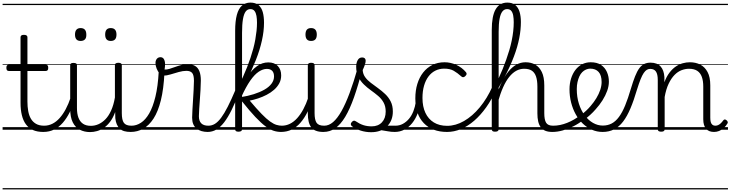

<svg xmlns="http://www.w3.org/2000/svg" viewBox="-20 -998 5620 1477"><path d="M313 17Q266 17 233 2Q200 -13 179 -42Q158 -71 148 -112.5Q138 -154 138 -206V-452H48Q38 -452 33.5 -458Q29 -464 29 -476Q29 -489 33.5 -494.5Q38 -500 48 -500H138V-711Q138 -721 144.5 -725.5Q151 -730 164 -730Q177 -730 184 -725.5Q191 -721 191 -711V-500H331Q342 -500 346.5 -494.5Q351 -489 351 -476Q351 -464 346.5 -458Q342 -452 331 -452H191V-217Q191 -178 197 -144Q203 -110 217.5 -85Q232 -60 257 -45.5Q282 -31 320 -31Q330 -31 335 -23.5Q340 -16 339.5 -7Q339 2 332.5 9.5Q326 17 313 17ZM0 449H388V459H0ZM0 -20H388V0H0ZM0 -505H388V-500H0ZM0 -969H388V-959H0Z M313 17Q302 17 296.5 9.5Q291 2 291.5 -7Q292 -16 299 -23.5Q306 -31 319 -31Q353 -31 383 -46Q413 -61 438.5 -89.5Q464 -118 485.5 -158Q507 -198 524 -249Q527 -259 536 -259Q545 -259 551.5 -252Q558 -245 555 -235Q539 -180 516 -134Q493 -88 463.5 -54Q434 -20 396.5 -1.5Q359 17 313 17ZM388 449V459ZM388 -20V0ZM388 -505V-500ZM388 -969V-959Z M673 18Q629 18 594 0Q559 -18 539.5 -57.5Q520 -97 520 -161V-496Q520 -506 526 -510Q532 -514 545 -514Q559 -514 565.5 -510Q572 -506 572 -496V-167Q572 -123 583.5 -92.5Q595 -62 618.5 -46Q642 -30 679 -30Q709 -30 737.5 -42.5Q766 -55 791 -80.5Q816 -106 835 -148Q854 -190 864 -248V-497Q864 -506 870.5 -510.5Q877 -515 891 -515Q904 -515 910.5 -510.5Q917 -506 917 -497V-128Q917 -75 933 -53Q949 -31 991 -31Q1000 -31 1004.5 -23.5Q1009 -16 1008.5 -7Q1008 2 1002 9.5Q996 17 985 17Q957 17 936 11Q915 5 901 -8.5Q887 -22 878.5 -41.5Q870 -61 867 -89L866 -136Q850 -92 827.5 -62Q805 -32 779 -14.5Q753 3 726 10.5Q699 18 673 18ZM388 449H1059V459H388ZM388 -20H1059V0H388ZM388 -505H1059V-500H388ZM388 -969H1059V-959H388Z M986 17Q974 17 968.5 9.5Q963 2 964.5 -7Q966 -16 973 -23.5Q980 -31 992 -31Q1029 -31 1064 -53.5Q1099 -76 1127.5 -125Q1156 -174 1175.5 -254Q1195 -334 1201 -448Q1201 -454 1208 -456.5Q1215 -459 1223.5 -457.5Q1232 -456 1238.5 -451.5Q1245 -447 1245 -437Q1239 -313 1217.5 -226.5Q1196 -140 1161.5 -86.5Q1127 -33 1082 -8Q1037 17 986 17ZM1059 449H1084V459H1059ZM1059 -20H1084V0H1059ZM1059 -505H1084V-500H1059ZM1059 -969H1084V-959H1059Z M600 -683Q578 -683 567.5 -695.5Q557 -708 557 -732Q557 -757 568 -769.5Q579 -782 600 -782Q622 -782 633 -769.5Q644 -757 644 -732Q645 -707 633.5 -695Q622 -683 600 -683ZM832 -683Q810 -683 799.5 -695.5Q789 -708 789 -732Q789 -757 799.5 -769.5Q810 -782 832 -782Q854 -782 865 -769.5Q876 -757 876 -732Q876 -707 865 -695Q854 -683 832 -683Z M1577 17Q1552 17 1530 10.5Q1508 4 1491.5 -9.5Q1475 -23 1466.5 -43.5Q1458 -64 1458 -93Q1458 -120 1460.5 -155.5Q1463 -191 1465 -230Q1467 -269 1469.5 -306.5Q1472 -344 1472 -376Q1472 -421 1458 -437Q1444 -453 1414 -453Q1387 -453 1355 -444Q1323 -435 1292 -425.5Q1261 -416 1237 -416Q1222 -416 1208 -432Q1194 -448 1185 -470.5Q1176 -493 1176 -513Q1176 -526 1180.5 -536Q1185 -546 1193.5 -552Q1202 -558 1214 -558Q1233 -558 1241.5 -542Q1250 -526 1250 -502Q1250 -493 1248.5 -482Q1247 -471 1246 -463Q1263 -462 1283 -468Q1303 -474 1326 -482.5Q1349 -491 1373.5 -497.5Q1398 -504 1423 -504Q1457 -504 1479.5 -491.5Q1502 -479 1513.5 -451Q1525 -423 1525 -378Q1525 -346 1522.5 -308Q1520 -270 1517.5 -232Q1515 -194 1512.5 -160.5Q1510 -127 1510 -104Q1510 -68 1528 -49.5Q1546 -31 1583 -31Q1594 -31 1599 -23.5Q1604 -16 1603.5 -7Q1603 2 1596.5 9.5Q1590 17 1577 17ZM1084 449H1652V459H1084ZM1084 -20H1652V0H1084ZM1084 -505H1652V-500H1084ZM1084 -969H1652V-959H1084Z M1577 17Q1565 17 1559.5 9.5Q1554 2 1555 -7Q1556 -16 1563.5 -23.5Q1571 -31 1583 -31Q1610 -31 1633.5 -45.5Q1657 -60 1681 -92Q1705 -124 1732 -177Q1759 -230 1792 -308Q1797 -319 1805.5 -318.5Q1814 -318 1820 -310Q1826 -302 1821 -291Q1791 -211 1762 -152.5Q1733 -94 1704 -56.5Q1675 -19 1644 -1Q1613 17 1577 17ZM1652 449V459ZM1652 -20V0ZM1652 -505V-500ZM1652 -969V-959Z M1814 15Q1801 15 1795 10.5Q1789 6 1789 -4V-761Q1789 -835 1802 -883.5Q1815 -932 1841.5 -955Q1868 -978 1906 -978Q1946 -978 1969 -958.5Q1992 -939 2001.5 -904.5Q2011 -870 2011 -823Q2011 -791 2007 -757Q2003 -723 1995 -687Q1987 -651 1975.5 -613.5Q1964 -576 1948.5 -537Q1933 -498 1914.5 -457Q1896 -416 1873.5 -374.5Q1851 -333 1825 -290L1814 -335Q1833 -371 1849.5 -407.5Q1866 -444 1880.5 -480.5Q1895 -517 1907 -553Q1919 -589 1928.5 -624.5Q1938 -660 1944 -694Q1950 -728 1953.5 -760.5Q1957 -793 1957 -823Q1957 -852 1953 -875.5Q1949 -899 1938 -913.5Q1927 -928 1906 -928Q1884 -928 1870 -909.5Q1856 -891 1849 -850.5Q1842 -810 1842 -745V-4Q1842 6 1835 10.5Q1828 15 1814 15ZM2143 17Q2112 17 2083.5 7.5Q2055 -2 2021.5 -27Q1988 -52 1944.5 -98Q1901 -144 1842 -218H1834V-251Q1886 -259 1932 -273.5Q1978 -288 2013.5 -308Q2049 -328 2068.5 -354Q2088 -380 2088 -410Q2088 -439 2073.5 -453.5Q2059 -468 2033 -468Q2003 -468 1970.5 -446.5Q1938 -425 1905 -377.5Q1872 -330 1837 -253L1826 -301Q1852 -362 1884.5 -411Q1917 -460 1957 -489Q1997 -518 2044 -518Q2091 -518 2117 -490.5Q2143 -463 2143 -418Q2143 -384 2128 -356.5Q2113 -329 2088 -307Q2063 -285 2031 -268.5Q1999 -252 1965.5 -241Q1932 -230 1901 -224Q1955 -160 1992.5 -121.5Q2030 -83 2057.5 -63.5Q2085 -44 2106.5 -37.5Q2128 -31 2149 -31Q2160 -31 2165 -23.5Q2170 -16 2169 -7Q2168 2 2161.5 9.5Q2155 17 2143 17ZM1652 449H2216V459H1652ZM1652 -20H2216V0H1652ZM1652 -505H2216V-500H1652ZM1652 -969H2216V-959H1652Z M2141 17Q2130 17 2124.5 9.5Q2119 2 2119.5 -7Q2120 -16 2127 -23.5Q2134 -31 2147 -31Q2181 -31 2211 -46Q2241 -61 2266.5 -89.5Q2292 -118 2313.5 -158Q2335 -198 2352 -249Q2355 -259 2364 -259Q2373 -259 2379.5 -252Q2386 -245 2383 -235Q2367 -180 2344 -134Q2321 -88 2291.5 -54Q2262 -20 2224.5 -1.5Q2187 17 2141 17ZM2216 449V459ZM2216 -20V0ZM2216 -505V-500ZM2216 -969V-959Z M2467 17Q2434 17 2410.5 8Q2387 -1 2373.5 -19.5Q2360 -38 2354 -64.5Q2348 -91 2348 -126V-496Q2348 -506 2354.5 -510.5Q2361 -515 2373 -515Q2387 -515 2393.5 -510.5Q2400 -506 2400 -496V-128Q2400 -77 2415 -54Q2430 -31 2474 -31Q2483 -31 2487.5 -23.5Q2492 -16 2491.5 -7Q2491 2 2485 9.5Q2479 17 2467 17ZM2373 -683Q2351 -683 2340.5 -695.5Q2330 -708 2330 -732Q2330 -757 2340.5 -769.5Q2351 -782 2373 -782Q2395 -782 2406 -769.5Q2417 -757 2417 -732Q2417 -707 2406 -695Q2395 -683 2373 -683ZM2216 449H2541V459H2216ZM2216 -20H2541V0H2216ZM2216 -505H2541V-500H2216ZM2216 -969H2541V-959H2216Z M2468 17Q2456 17 2450.5 9.5Q2445 2 2446.5 -7Q2448 -16 2455 -23.5Q2462 -31 2474 -31Q2510 -31 2542.5 -59Q2575 -87 2606.5 -142.5Q2638 -198 2669.5 -282.5Q2701 -367 2733 -480Q2736 -491 2745.5 -492Q2755 -493 2763 -486.5Q2771 -480 2768 -468Q2736 -342 2703.5 -250Q2671 -158 2635.5 -99Q2600 -40 2559 -11.5Q2518 17 2468 17ZM2541 449V459ZM2541 -20V0ZM2541 -505V-500ZM2541 -969V-959Z M3017 17Q2988 17 2963.5 12Q2939 7 2915.5 4Q2892 1 2865 9L2888 -15Q2920 -26 2942.5 -29Q2965 -32 2984 -31.5Q3003 -31 3023 -31Q3032 -31 3036 -23.5Q3040 -16 3039 -7Q3038 2 3032 9.5Q3026 17 3017 17ZM2835 19Q2793 19 2754 6.5Q2715 -6 2686 -28Q2679 -35 2678.5 -43Q2678 -51 2687 -60Q2694 -68 2701 -69.5Q2708 -71 2717 -65Q2746 -45 2775 -35.5Q2804 -26 2839 -26Q2889 -26 2918 -57Q2947 -88 2947 -140Q2947 -180 2931 -209Q2915 -238 2889 -260Q2863 -282 2833.5 -303Q2804 -324 2778.5 -349Q2753 -374 2736.5 -406.5Q2720 -439 2720 -485Q2720 -514 2731.5 -535Q2743 -556 2766 -556Q2779 -556 2786 -549.5Q2793 -543 2793 -531Q2793 -519 2787 -500.5Q2781 -482 2770 -459Q2772 -428 2789 -404.5Q2806 -381 2832.5 -361Q2859 -341 2888 -320Q2917 -299 2943 -274.5Q2969 -250 2985.5 -217.5Q3002 -185 3002 -140Q3002 -69 2956.5 -25Q2911 19 2835 19ZM2541 449H3091V459H2541ZM2541 -20H3091V0H2541ZM2541 -505H3091V-500H2541ZM2541 -969H3091V-959H2541Z M3016 17Q3005 17 2999.5 9.5Q2994 2 2994.5 -7Q2995 -16 3002 -23.5Q3009 -31 3022 -31Q3053 -31 3079.5 -45.5Q3106 -60 3126.5 -84.5Q3147 -109 3160 -142.5Q3173 -176 3179 -215Q3180 -226 3189 -229Q3198 -232 3206 -228Q3214 -224 3213 -213Q3208 -165 3192 -123.5Q3176 -82 3150.5 -50.5Q3125 -19 3091 -1Q3057 17 3016 17ZM3091 449V459ZM3091 -20V0ZM3091 -505V-500ZM3091 -969V-959Z M3419 17Q3305 17 3240 -51Q3175 -119 3175 -241Q3175 -302 3190.5 -352.5Q3206 -403 3235 -440Q3264 -477 3305.5 -498Q3347 -519 3400 -519Q3446 -519 3490 -499Q3534 -479 3565 -442Q3570 -435 3569.5 -428.5Q3569 -422 3560 -413Q3551 -404 3543 -404Q3535 -404 3529 -410Q3499 -437 3470.5 -453.5Q3442 -470 3397 -470Q3360 -470 3329 -454.5Q3298 -439 3276 -409.5Q3254 -380 3242 -338.5Q3230 -297 3230 -244Q3230 -178 3252.5 -130Q3275 -82 3317.5 -56Q3360 -30 3420 -30Q3431 -30 3436.5 -23Q3442 -16 3442 -6.5Q3442 3 3436.5 10Q3431 17 3419 17ZM3091 449H3626V459H3091ZM3091 -20H3626V0H3091ZM3091 -505H3626V-500H3091ZM3091 -969H3626V-959H3091Z M3419 17Q3407 17 3401 10Q3395 3 3395.5 -6.5Q3396 -16 3402 -23Q3408 -30 3420 -30Q3485 -30 3549.5 -67Q3614 -104 3670.5 -172Q3727 -240 3768 -332Q3774 -345 3783 -344Q3792 -343 3798 -334Q3804 -325 3798 -312Q3764 -234 3720.5 -173Q3677 -112 3628 -69.5Q3579 -27 3526 -5Q3473 17 3419 17ZM3626 449V459ZM3626 -20V0ZM3626 -505V-500ZM3626 -969V-959Z M4229 17Q4197 17 4175 8Q4153 -1 4139.5 -19.5Q4126 -38 4120 -64.5Q4114 -91 4114 -126V-332Q4114 -379 4103.5 -409.5Q4093 -440 4071 -454.5Q4049 -469 4012 -469Q3980 -469 3951.5 -453.5Q3923 -438 3897.5 -406.5Q3872 -375 3850.5 -327Q3829 -279 3810 -212L3791 -240Q3813 -309 3838 -361Q3863 -413 3891.5 -448Q3920 -483 3953 -501Q3986 -519 4023 -519Q4065 -519 4097 -501Q4129 -483 4148 -444Q4167 -405 4167 -341V-128Q4167 -77 4181 -54Q4195 -31 4235 -31Q4245 -31 4249.5 -23.5Q4254 -16 4253.5 -7Q4253 2 4247 9.5Q4241 17 4229 17ZM3788 15Q3775 15 3769 10.5Q3763 6 3763 -4V-767Q3763 -875 3793 -926.5Q3823 -978 3883 -978Q3921 -978 3944 -959Q3967 -940 3977 -906.5Q3987 -873 3987 -829Q3987 -800 3984 -769Q3981 -738 3974.5 -705Q3968 -672 3958 -637Q3948 -602 3934 -565Q3920 -528 3902.5 -489Q3885 -450 3863.5 -409Q3842 -368 3816 -325V-4Q3816 6 3809 10.5Q3802 15 3788 15ZM3816 -396Q3832 -430 3846.5 -466Q3861 -502 3874 -538.5Q3887 -575 3898 -612Q3909 -649 3916.5 -685.5Q3924 -722 3928 -757.5Q3932 -793 3932 -827Q3932 -855 3928 -878Q3924 -901 3913 -914.5Q3902 -928 3881 -928Q3859 -928 3844.5 -909.5Q3830 -891 3823 -852.5Q3816 -814 3816 -753ZM3626 449H4302V459H3626ZM3626 -20H4302V0H3626ZM3626 -505H4302V-500H3626ZM3626 -969H4302V-959H3626Z M4229 17Q4217 17 4211.5 9.5Q4206 2 4207.5 -7Q4209 -16 4216 -23.5Q4223 -31 4235 -31Q4288 -31 4343 -53Q4398 -75 4445 -112Q4453 -118 4460 -115Q4467 -112 4471 -105Q4475 -98 4475.5 -89.5Q4476 -81 4469 -76Q4432 -47 4391 -26.5Q4350 -6 4308.5 5.5Q4267 17 4229 17ZM4302 449V459ZM4302 -20V0ZM4302 -505V-500ZM4302 -969V-959Z M4449 -113Q4469 -128 4488 -145.5Q4507 -163 4523 -182Q4549 -212 4568 -243.5Q4587 -275 4597.5 -306.5Q4608 -338 4608 -367Q4608 -419 4585 -444.5Q4562 -470 4520 -470Q4509 -470 4504 -477.5Q4499 -485 4499.5 -494.5Q4500 -504 4506.5 -511.5Q4513 -519 4524 -519Q4573 -519 4603.5 -498.5Q4634 -478 4649 -444Q4664 -410 4664 -370Q4664 -336 4651 -299.5Q4638 -263 4615 -226.5Q4592 -190 4562 -157Q4543 -135 4520.5 -114.5Q4498 -94 4474 -75ZM4302 449H4746V459H4302ZM4302 -20H4746V0H4302ZM4302 -505H4746V-500H4302ZM4302 -969H4746V-959H4302Z M4616 17Q4572 17 4533.5 0Q4495 -17 4463.5 -47Q4432 -77 4409 -118.5Q4386 -160 4373.5 -209Q4361 -258 4361 -311Q4361 -355 4373 -393.5Q4385 -432 4406.5 -460Q4428 -488 4458 -503.5Q4488 -519 4524 -519Q4535 -519 4540 -511.5Q4545 -504 4544 -494.5Q4543 -485 4537 -477.5Q4531 -470 4520 -470Q4504 -470 4488 -463Q4472 -456 4459 -443Q4446 -430 4437 -410.5Q4428 -391 4422.5 -366.5Q4417 -342 4417 -313Q4417 -251 4433.5 -199.5Q4450 -148 4478 -110.5Q4506 -73 4542 -52.5Q4578 -32 4617 -32Q4655 -32 4685.5 -48Q4716 -64 4741.5 -98.5Q4767 -133 4789 -186.5Q4811 -240 4833 -315Q4850 -372 4865.5 -411Q4881 -450 4898 -473Q4915 -496 4936 -506Q4957 -516 4984 -516Q4995 -516 5000 -509Q5005 -502 5004.5 -492.5Q5004 -483 4997.5 -475.5Q4991 -468 4981 -468Q4968 -468 4956 -461Q4944 -454 4932 -436.5Q4920 -419 4907.5 -387.5Q4895 -356 4880 -308Q4856 -226 4830 -164.5Q4804 -103 4773.5 -63Q4743 -23 4704 -3Q4665 17 4616 17ZM4746 449H4871V459H4746ZM4746 -20H4871V0H4746ZM4746 -505H4871V-500H4746ZM4746 -969H4871V-959H4746Z M5066 15Q5053 15 5046.5 10.5Q5040 6 5040 -4V-383Q5040 -427 5026 -447.5Q5012 -468 4982 -468Q4972 -468 4967 -475.5Q4962 -483 4962 -492.5Q4962 -502 4968 -509Q4974 -516 4984 -516Q5010 -516 5029.5 -508.5Q5049 -501 5062 -486.5Q5075 -472 5082 -452Q5089 -432 5091 -406V-365Q5107 -409 5130 -439Q5153 -469 5179 -486.5Q5205 -504 5232.5 -511.5Q5260 -519 5287 -519Q5332 -519 5367 -501Q5402 -483 5423 -444Q5444 -405 5444 -341V-93Q5444 -73 5447.5 -59.5Q5451 -46 5460 -38.5Q5469 -31 5482 -31Q5493 -31 5503 -35Q5513 -39 5523.5 -48.5Q5534 -58 5544 -72Q5549 -79 5555.5 -79Q5562 -79 5569 -73Q5576 -67 5578 -60.5Q5580 -54 5576 -48Q5564 -28 5547.5 -13Q5531 2 5512 9.5Q5493 17 5473 17Q5453 17 5437.5 11Q5422 5 5411.5 -7.5Q5401 -20 5395.5 -38Q5390 -56 5390 -81V-332Q5390 -376 5379 -406.5Q5368 -437 5344 -453Q5320 -469 5280 -469Q5252 -469 5223 -458Q5194 -447 5169 -421.5Q5144 -396 5124 -354.5Q5104 -313 5093 -252V-4Q5093 6 5086.5 10.5Q5080 15 5066 15ZM4871 449H5580V459H4871ZM4871 -20H5580V0H4871ZM4871 -505H5580V-500H4871ZM4871 -969H5580V-959H4871Z"/></svg>

Font: Playwrite IT Trad Guides
Style: Regular
Weight: 400
Designer: Veronika Burian, José Scaglione
Foundry: TypeTogether
Version: Version 1.003